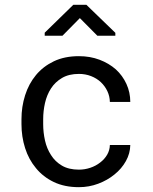

<svg xmlns="http://www.w3.org/2000/svg" viewBox="-20 -773 640 803"><path d="M310.1 -63.5Q267.6 -63.5 239 -80.3Q210.4 -97.2 193.4 -124.5Q175.8 -151.4 168.2 -185.3Q160.6 -219.2 160.6 -253.9V-274.4Q160.6 -308.6 168.2 -342.3Q175.8 -376 193.4 -403.3Q210.9 -430.2 239.5 -447Q268.1 -463.9 310.1 -463.9Q337.4 -463.9 361.1 -454.6Q384.8 -445.3 401.9 -429.2Q418.9 -413.1 429 -391.8Q439 -370.6 439.5 -346.7H524.9Q524.9 -386.7 508.8 -421.9Q492.7 -457 464.4 -482.9Q435.5 -508.3 396.2 -523.2Q356.9 -538.1 310.1 -538.1Q250 -538.1 205.1 -516.6Q160.2 -495.1 130.4 -459Q100.1 -422.4 85 -374.5Q69.8 -326.7 69.8 -274.4V-253.9Q69.8 -201.2 85 -153.6Q100.1 -106 130.4 -69.8Q160.2 -33.2 205.1 -11.7Q250 9.8 310.1 9.8Q352.1 9.8 390.6 -4.6Q429.2 -19 459 -43.5Q488.8 -67.4 506.6 -99.4Q524.4 -131.3 524.9 -166.5H439.5Q439 -144.5 428 -125.7Q417 -106.9 398.9 -93.3Q380.9 -79.1 357.7 -71.3Q334.5 -63.5 310.1 -63.5ZM462.4 -635.7 341.3 -752.9H286.6L167 -636.2V-623.5H241.2L314 -697.3L387.2 -623.5H462.4Z"/></svg>

Font: RobotoMono Nerd Font
Style: Regular
Weight: 400
Monospace: yes
Designer: Google
Version: Version 3.000;Nerd Fonts 3.2.1